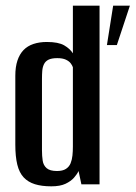

<svg xmlns="http://www.w3.org/2000/svg" viewBox="-20 -650 478 677"><path d="M161 7Q127 7 103 -0.5Q79 -8 63.5 -24.5Q48 -41 41 -69.5Q34 -98 34 -140V-383Q34 -414 41.5 -436.5Q49 -459 63 -473.5Q77 -488 98 -495Q119 -502 145 -502Q186 -502 206.5 -490Q227 -478 237 -462V-630H331V0H267L257 -47Q252 -36 241 -23.5Q230 -11 211 -2Q192 7 161 7ZM181 -47Q201 -47 212.5 -54.5Q224 -62 229 -74.5Q234 -87 235.5 -102Q237 -117 237 -133V-413Q235 -419 229.5 -426.5Q224 -434 212.5 -439.5Q201 -445 182 -445Q162 -445 151 -439.5Q140 -434 135 -423.5Q130 -413 129 -400Q128 -387 128 -372V-120Q128 -100 130.5 -83.5Q133 -67 144.5 -57Q156 -47 181 -47ZM357 -491 379 -630H438L392 -491Z"/></svg>

Font: Alumni Sans Thin SemiBold
Style: Regular
Weight: 600
Version: Version 1.018